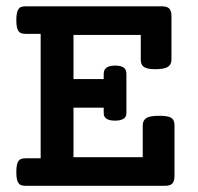

<svg xmlns="http://www.w3.org/2000/svg" viewBox="-20 -600 640 620"><path d="M314.9 -344.7V-361.8Q314.9 -388.2 352.1 -388.2Q369.6 -388.2 378.9 -382.1Q388.2 -376 388.2 -361.3V-234.9Q388.2 -221.7 378.2 -216.1Q368.2 -210.4 352.1 -210.4Q314.9 -210.4 314.9 -234.4V-252.4H217.3V-92.3H440.9V-195.3Q440.9 -211.4 453.1 -219.2Q464.8 -226.1 494.1 -226.1Q522 -226.1 532.7 -219.7Q543.5 -212.9 543.5 -195.3V-32.2Q543.5 -14.6 536.4 -7.3Q529.3 0 512.2 0H63.5Q54.2 0 48.3 -2Q42.5 -3.9 39.6 -9.3Q32.7 -18.1 32.7 -44.4Q32.7 -70.3 39.6 -80.1Q43 -85 48.8 -86.9Q54.7 -88.9 63.5 -88.9H111.3V-490.7H63.5Q54.2 -490.7 48.3 -492.9Q42.5 -495.1 39.1 -500.5Q32.7 -509.8 32.7 -535.2Q32.7 -560.5 39.6 -570.3Q43 -575.7 48.6 -577.6Q54.2 -579.6 63.5 -579.6H502.4Q519.5 -579.6 526.6 -572.3Q533.7 -564.9 533.7 -547.4V-407.7Q533.7 -391.1 521.5 -383.8Q509.3 -376.5 481.9 -376.5Q455.1 -376.5 444.8 -383.8Q434.6 -390.6 434.6 -407.7V-487.3H217.3V-344.7Z"/></svg>

Font: Courier Prime SemiBold
Style: Regular
Weight: 600
Designer: Alan Dague-Greene
Foundry: Quote-Unquote Apps
Version: Version 1.202